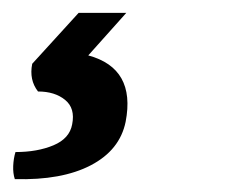

<svg xmlns="http://www.w3.org/2000/svg" viewBox="-37 -36 357 298"><path d="M-14 242Q-17 233 -16.5 221.5Q-16 210 -13 200Q21 200 46 189.5Q71 179 75 157Q80 132 64 119Q48 106 22 106Q8 88 13 63L85 -16H159L100 50Q174 70 158 153Q149 197 104 220.5Q59 244 -14 242Z"/></svg>

Font: Vollkorn
Style: Bold Italic
Weight: 700
Italic angle: -11°
Designer: Friedrich Althausen
Foundry: Friedrich Althausen
Version: Version 5.000; ttfautohint (v1.8.3)